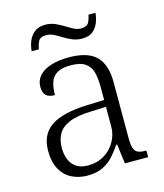

<svg xmlns="http://www.w3.org/2000/svg" viewBox="-110 -801 761 893"><g transform="rotate(-15 271.0 -354.5)"><path d="M201 10Q160 10 126 -7Q92 -24 72.5 -59.5Q53 -95 53 -148Q53 -228 109.5 -265.5Q166 -303 283 -307L366 -310V-372Q366 -411 359 -441Q352 -471 328 -488.5Q304 -506 256 -506Q213 -506 190 -491.5Q167 -477 159 -451Q151 -425 151 -391Q123 -391 109 -403.5Q95 -416 95 -446Q95 -475 113.5 -497Q132 -519 169 -531.5Q206 -544 258 -544Q349 -544 389.5 -503.5Q430 -463 430 -379V-112Q430 -80 435 -62.5Q440 -45 453 -38.5Q466 -32 491 -32H495V0H383L371 -94H366Q350 -69 328.5 -45Q307 -21 277 -5.5Q247 10 201 10ZM216 -35Q260 -35 294 -55.5Q328 -76 347 -110Q366 -144 366 -181V-277L292 -274Q226 -272 188 -256Q150 -240 134 -212Q118 -184 118 -145Q118 -113 128.5 -88Q139 -63 160.5 -49Q182 -35 216 -35ZM342 -612Q317 -612 295.5 -621Q274 -630 255.5 -641.5Q237 -653 219.5 -662Q202 -671 184 -671Q154 -671 145.5 -653.5Q137 -636 134 -616H99Q101 -641 110.5 -664.5Q120 -688 139.5 -703.5Q159 -719 191 -719Q217 -719 238.5 -709.5Q260 -700 278.5 -688.5Q297 -677 314 -668Q331 -659 348 -659Q377 -659 386 -675.5Q395 -692 398 -712H432Q430 -687 420.5 -664Q411 -641 392.5 -626.5Q374 -612 342 -612Z"/></g></svg>

Font: Noto Serif Gujarati Light
Style: Regular
Weight: 300
Version: Version 2.102